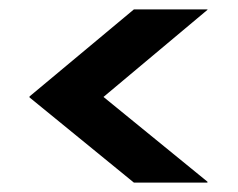

<svg xmlns="http://www.w3.org/2000/svg" viewBox="-20 -541 508 410"><path d="M43 -334V-335L266 -521H423V-520L201 -334ZM266 -151 43 -333V-334H201L423 -153V-151Z"/></svg>

Font: Foldit SemiBold
Style: Regular
Weight: 600
Version: Version 1.003